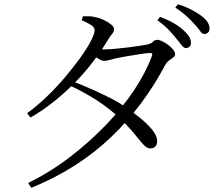

<svg xmlns="http://www.w3.org/2000/svg" viewBox="-20 -835 1040 921"><path d="M872 -604Q862 -604 851.5 -618Q841 -632 825 -651Q810 -670 789 -692Q768 -714 735 -738L748 -754Q786 -740 814 -723.5Q842 -707 860 -690Q879 -673 887.5 -659Q896 -645 896 -629Q896 -618 889.5 -611.5Q883 -605 872 -604ZM115 43Q222 -10 316.5 -82.5Q411 -155 489.5 -237Q568 -319 624 -403.5Q680 -488 708 -565Q716 -582 698 -581Q681 -580 649 -575Q617 -570 584.5 -564.5Q552 -559 535 -555Q519 -551 504.5 -547Q490 -543 479 -543Q468 -543 451 -554Q434 -565 417 -579L432 -603Q448 -600 459 -599Q470 -598 479 -598Q497 -598 527 -600.5Q557 -603 589.5 -607Q622 -611 648 -615Q674 -619 684 -621Q705 -625 713.5 -634.5Q722 -644 735 -644Q744 -644 758.5 -637Q773 -630 787 -619.5Q801 -609 810.5 -597Q820 -585 820 -575Q820 -566 810.5 -559Q801 -552 790.5 -544.5Q780 -537 773 -524Q721 -426 656.5 -339.5Q592 -253 513.5 -178Q435 -103 340 -42Q245 19 130 66ZM701 -123Q689 -123 677.5 -132.5Q666 -142 651 -161Q636 -180 612.5 -207.5Q589 -235 552 -270Q502 -317 442.5 -355Q383 -393 315 -425L328 -445Q373 -428 419 -407.5Q465 -387 507.5 -365.5Q550 -344 583 -321Q621 -295 655.5 -266.5Q690 -238 712 -210Q734 -182 734 -159Q734 -142 725.5 -132.5Q717 -123 701 -123ZM110 -292Q156 -325 202.5 -369.5Q249 -414 290.5 -463Q332 -512 364.5 -557Q397 -602 415.5 -637.5Q434 -673 434 -690Q434 -704 416 -715.5Q398 -727 372 -738L378 -757Q391 -757 406 -757Q421 -757 437 -753Q458 -749 478.5 -739Q499 -729 513 -717.5Q527 -706 527 -696Q527 -683 518.5 -673.5Q510 -664 498 -644Q466 -591 425.5 -538Q385 -485 336.5 -436Q288 -387 235 -345Q182 -303 126 -271ZM962 -672Q949 -672 939.5 -686.5Q930 -701 913 -719Q896 -738 876 -756.5Q856 -775 821 -799L834 -815Q873 -802 900 -787.5Q927 -773 946 -759Q966 -744 975.5 -729Q985 -714 985 -698Q985 -686 978.5 -679.5Q972 -673 962 -672Z"/></svg>

Font: Noto Serif SC
Style: Regular
Weight: 400
Designer: Ryoko NISHIZUKA 西塚涼子 (kana & ideographs); Frank Grießhammer (Latin, Greek & Cyrillic); Wenlong ZHANG 张文龙 (bopomofo); San
Foundry: Adobe
Version: Version 2.002-H1;hotconv 1.1.0;makeotfexe 2.6.0